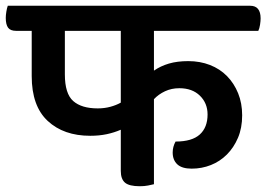

<svg xmlns="http://www.w3.org/2000/svg" viewBox="-56 -635 924 666"><path d="M478 -528V-390Q501 -406 530 -414.5Q559 -423 597 -423Q638 -423 672.5 -409.5Q707 -396 731.5 -371Q756 -346 770 -311.5Q784 -277 784 -235Q784 -191 769.5 -157Q755 -123 731 -99Q707 -75 675.5 -62.5Q644 -50 609 -50Q575 -50 559 -65Q543 -80 543 -106Q543 -126 553 -144Q610 -144 637 -168.5Q664 -193 664 -238Q664 -277 637.5 -303Q611 -329 566 -329Q539 -329 516.5 -318.5Q494 -308 478 -291V4Q470 6 457.5 8.5Q445 11 429 11Q392 11 377.5 -1.5Q363 -14 363 -42V-185Q340 -175 314 -169.5Q288 -164 257 -164Q165 -164 109.5 -215.5Q54 -267 54 -371V-528H0Q-20 -528 -28 -539Q-36 -550 -36 -573Q-36 -582 -34 -594.5Q-32 -607 -29 -615H812Q848 -615 848 -571Q848 -562 846 -549Q844 -536 840 -528ZM283 -259Q306 -259 326.5 -264.5Q347 -270 363 -279V-528H169V-377Q169 -310 198 -284.5Q227 -259 283 -259Z"/></svg>

Font: Baloo 2 SemiBold
Style: Regular
Weight: 600
Designer: Sarang Kulkarni and Ek Type
Foundry: Ek Type
Version: Version 1.640;hotconv 1.0.111;makeotfexe 2.5.65597; ttfautoh